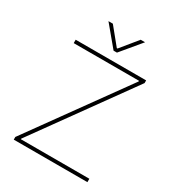

<svg xmlns="http://www.w3.org/2000/svg" viewBox="-209 -1023 1054 1149"><g transform="rotate(30 318.0 -448.5)"><path d="M547.9 -679.7H85.4V-703.1H572.3V-684.6ZM543.5 -684.6H572.3L92.8 -18.6H63.5ZM63.5 -18.6 86.9 -23.4H572.3V0H63.5ZM544.9 -683.1V-672.4H536.6V-683.1ZM99.1 -32.2V-20.5H89.4V-32.2ZM314.5 -759.8H326.2V-782.7H323.7L230 -897.5H199.7ZM422.4 -897.5 328.6 -782.7H326.2V-759.8H337.9L452.6 -897.5Z"/></g></svg>

Font: Wand UI Pro
Style: Regular
Weight: 400
Designer: Andreas Faust
Version: Version 1.003;FEAKit 1.0